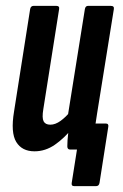

<svg xmlns="http://www.w3.org/2000/svg" viewBox="-20 -511 419 656"><path d="M234 125Q223 125 225 114L243 0H225L307 -89H341Q352 -89 350 -78L320 114Q318 125 308 125ZM98 6Q55 6 35.5 -26Q16 -58 28 -130L83 -480Q85 -491 95 -491H172Q184 -491 182 -480L128 -138Q123 -108 129 -96.5Q135 -85 152 -85Q169 -85 187 -98Q205 -111 222 -132L229 -75Q200 -39 167.5 -16.5Q135 6 98 6ZM220 0Q210 0 210 -11Q210 -30 213 -55.5Q216 -81 218 -98L212 -117L270 -480Q272 -491 281 -491H358Q371 -491 369 -480L312 -125Q306 -88 302 -59.5Q298 -31 297 -11Q297 0 286 0Z"/></svg>

Font: Sofia Sans Extra Condensed
Style: Bold Italic
Weight: 700
Italic angle: -9°
Designer: Botio Nikoltchev, Ani Petrova
Foundry: lettersoup
Version: Version 4.101